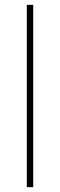

<svg xmlns="http://www.w3.org/2000/svg" viewBox="-20 -770 246 790"><path d="M116.7 0H90.3V-750H116.7Z"/></svg>

Font: TypoPRO Roboto
Style: Regular
Weight: 250
Designer: Google
Version: Version 2.136; 2016